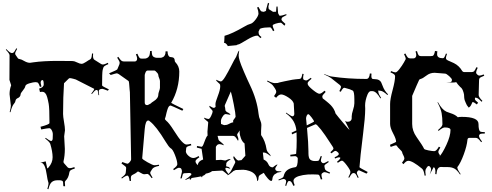

<svg xmlns="http://www.w3.org/2000/svg" viewBox="-20 -1255 3515 1372"><path d="M645.5 -872.1 644.5 -856Q644.5 -833 655.8 -827.1L700.7 -798.8Q707 -793.9 716.3 -793.9Q725.6 -793.9 750.5 -806.2L754.4 -796.9Q731.9 -787.6 724.6 -781Q717.3 -774.4 713.4 -754.2Q709.5 -733.9 709.5 -645Q709.5 -638.7 758.3 -616.2L750.5 -606.9Q715.8 -620.1 712.4 -620.1Q685.5 -620.1 685.5 -602.1Q685.5 -594.2 688.5 -575.2H683.6Q680.2 -605.5 677.7 -608.4Q675.3 -611.3 672.4 -611.8H668.5Q662.1 -611.8 654.8 -604Q647.5 -596.2 636.7 -583L632.3 -585.9Q653.3 -611.8 653.3 -620.1L529.3 -683.1Q525.9 -686.5 505.6 -691.7Q485.4 -696.8 480 -696.8Q474.6 -696.8 470.7 -692.9L437.5 -660.2Q430.7 -563 430.7 -440.9Q430.7 -422.4 437.5 -383.8Q444.3 -345.2 444.3 -324.2L438.5 -280.8L443.4 -190.9Q443.4 -142.1 433.6 -101.1Q433.6 -92.8 436.5 -89.8L463.4 -59.1Q469.7 -53.2 479.2 -53.2Q488.8 -53.2 511.7 -61L514.6 -50.8Q490.7 -43.5 483.9 -37.8Q477.1 -32.2 475.6 -22.9Q470.2 16.6 447.8 37.1Q443.4 42.5 443.4 46.9L445.3 76.2L432.6 75.2L430.7 47.9Q430.7 31.2 396 33.2Q391.1 33.2 389.6 33.2Q365.7 33.2 350.3 45.7Q335 58.1 325.7 97.2L318.4 95.2Q326.7 65.9 326.7 57.4Q326.7 48.8 323.2 40.5Q319.8 32.2 314.5 -3.9Q302.2 -91.8 273.4 -91.8H268.6Q269.5 -92.8 270.5 -92.8L306.6 -102.1L317.4 -53.2L318.4 -51.8Q320.3 -51.8 325.7 -57.1Q356.4 -91.8 356 -132.1Q355.5 -172.4 339.4 -226.1Q335 -240.7 302.7 -265.1L306.6 -270Q332.5 -250 345.7 -247.1Q355 -250 356.4 -262.2L357.4 -291Q358.4 -307.6 350.3 -323.2Q342.3 -338.9 331.8 -338.9Q321.3 -338.9 274.4 -330.1L269.5 -349.1Q333.5 -365.7 333.5 -376Q333.5 -481.9 327.9 -512.7Q322.3 -543.5 316.9 -561.5Q306.2 -599.1 281.7 -599.1Q271.5 -599.1 265.6 -597.2L259.8 -622.1Q292.5 -630.4 292.5 -651.9Q292.5 -683.1 283.7 -683.1Q277.8 -683.1 274.2 -677.7Q270.5 -672.4 270.5 -665Q270.5 -657.7 276.4 -637.2L265.6 -633.8Q258.3 -655.3 252.9 -661.6Q247.6 -668 233.4 -668Q219.2 -668 191.2 -659.9Q163.1 -651.9 160.9 -639.2Q158.7 -626.5 143.1 -607.9Q127.4 -589.4 127.2 -580.8Q127 -572.3 121.6 -565.2Q116.2 -558.1 110.4 -555.7Q93.8 -548.8 91.3 -537.1Q89.4 -523.9 81.5 -515.6Q65.4 -498.5 54.7 -453.1L49.3 -454.1Q57.6 -485.4 57.6 -500L48.3 -582Q48.3 -613.3 58.6 -642.1L59.6 -646L47.4 -684.1L48.3 -859.9Q48.3 -872.1 21.5 -899.9L25.4 -903.8Q51.8 -876 64.5 -876H66.4Q73.2 -876 79.1 -881.8Q85 -887.7 96.7 -910.2L102.5 -905.8Q88.4 -881.3 88.4 -873.8Q88.4 -866.2 91.3 -862.8L108.4 -837.9Q113.3 -833 122.6 -832.3Q131.8 -831.5 153.6 -818.8Q175.3 -806.2 194.3 -806.2L217.8 -809.6Q289.1 -819.8 393.6 -819.8L499.5 -818.8Q510.7 -818.8 531 -808.8Q551.3 -798.8 562.7 -798.8Q574.2 -798.8 594.5 -812.5Q614.7 -826.2 621.8 -829.3Q628.9 -832.5 632.3 -840.3Q635.7 -848.1 637.7 -873ZM529.3 -683.1Q529.3 -683.1 530.8 -682.1Q529.3 -682.1 529.3 -683.1Z M1102.5 -841.8H1119.6Q1133.8 -841.8 1137 -843.8Q1140.1 -845.7 1145.3 -847.7Q1150.4 -849.6 1152.6 -853.3Q1154.8 -856.9 1158.2 -861.3Q1163.1 -869.1 1163.1 -888.2H1177.2Q1178.2 -852.1 1195.8 -847.7Q1203.1 -846.2 1210.4 -845.7Q1228 -843.8 1229 -819.8Q1229 -814.9 1232.9 -811Q1261.2 -781.2 1261.2 -744.1Q1261.2 -618.7 1203.1 -520Q1204.6 -517.1 1290 -476.1L1283.2 -463.9Q1202.1 -501 1199.2 -501Q1196.3 -501 1193.4 -499.8Q1190.4 -498.5 1188 -495.6Q1185.5 -492.7 1183.6 -489.7Q1181.6 -486.8 1179.7 -481.2Q1177.7 -475.6 1176.3 -471.7Q1174.8 -467.8 1173.1 -460.7Q1171.4 -453.6 1169.9 -449.2Q1168 -440.9 1164.1 -423.8L1158.2 -404.8Q1158.2 -402.3 1167 -393.1Q1188 -377 1222.7 -321.8Q1257.3 -266.6 1278.6 -244.4Q1299.8 -222.2 1311.8 -222.2Q1323.7 -222.2 1344.2 -227.1L1347.2 -216.8Q1322.8 -210.4 1316.4 -206.1Q1310.1 -201.7 1310.1 -192.9L1309.1 -180.2Q1308.1 -178.2 1308.1 -174.8Q1308.1 -158.7 1326.2 -142.3Q1344.2 -126 1361.1 -126Q1377.9 -126 1398.9 -140.1L1404.3 -130.9Q1377 -113.8 1377 -102.3Q1377 -90.8 1392.3 -75.4Q1407.7 -60.1 1415.8 -60.1Q1423.8 -60.1 1451.2 -65.9V-51.8Q1419.9 -44.9 1417 -42.7Q1414.1 -40.5 1412.1 -38.6Q1408.2 -35.2 1408.2 -26.9Q1408.2 -18.6 1427.2 7.8L1422.4 12.2Q1407.7 -8.8 1400.9 -14.4Q1394 -20 1389.2 -20Q1384.3 -20 1380.4 -18.1L1368.2 -9.8Q1359.9 -3.4 1341.3 29.8L1335 25.9L1350.1 -7.8Q1345.7 -19 1332 -19L1298.3 -17.1Q1286.6 -17.1 1284.2 -2L1278.3 20H1269L1280.3 -27.8Q1280.3 -56.2 1259.3 -56.2Q1249 -56.2 1223.1 -39.1L1217.3 -46.9Q1247.1 -68.4 1247.1 -81.1Q1247.1 -104.5 1230.2 -147.5Q1213.4 -190.4 1199.2 -195.8Q1186 -205.1 1163.6 -242.2Q1095.7 -354.5 1050.3 -388.2Q1045.9 -394 1039.1 -394Q1019.5 -394 1014.2 -333L996.1 -124Q996.1 -116.7 1034.2 -95.5Q1072.3 -74.2 1083 -74.2Q1093.8 -74.2 1115.2 -78.1L1117.2 -69.8Q1077.1 -62 1068.4 -47.9L1056.2 -28.8Q1053.2 -22.9 1053.2 -18.3Q1053.2 -13.7 1070.3 14.2L1064 18.1Q1042.5 -12.2 1033.2 -12.2L1011.2 -9.8Q1001 -9.8 985.1 -19.8Q969.2 -29.8 965.3 -29.8Q963.4 -27.8 959.2 -24.9Q955.1 -22 952.1 -19.8Q949.2 -17.6 946.3 -15.6Q941.9 -12.7 932.4 -8.3Q922.9 -3.9 918.9 1Q915 5.9 915 17.8Q915 29.8 916 38.1H906.2Q902.3 0 890.1 0Q877.9 0 851.1 21L847.2 15.1Q867.2 0 873 -7.8Q878.9 -15.6 878.9 -23.9L881.3 -50.8V-55.7Q881.3 -61.5 875.7 -65.9Q870.1 -70.3 867.7 -72.3Q857.9 -80.1 848.1 -86.9L854 -97.2Q885.7 -85 891.1 -85Q896.5 -85 906.7 -96.4Q917 -107.9 917 -117.2L908.2 -596.2Q907.7 -596.2 906.2 -615.2Q902.8 -672.9 898.9 -675.8L829.1 -725.1Q819.3 -731 814 -731Q808.6 -731 771 -719.2L759.3 -731Q814.9 -753.9 818.4 -759.8L833 -794.9Q835 -800.8 835 -808.3Q835 -815.9 817.4 -842.8L825.2 -849.1Q839.4 -827.6 846.9 -821.8Q854.5 -815.9 864.3 -815.9H944.3Q950.7 -815.9 955.3 -821.3Q960 -826.7 960 -836.7Q960 -846.7 951.2 -867.2L961.9 -871.1Q973.6 -840.8 982.9 -837.4Q986.8 -835.9 994.1 -835.9L1010.7 -836.4Q1021.5 -836.4 1024.9 -838.1Q1028.3 -839.8 1033 -841.8Q1037.6 -843.8 1039.6 -846.4Q1041.5 -849.1 1044.7 -853.3Q1047.9 -857.4 1048.8 -862.3Q1052.2 -876 1052.2 -890.1L1064 -891.1Q1064.9 -858.4 1073.7 -851.6Q1086.4 -841.8 1102.5 -841.8ZM1014.2 -522.9Q1014.2 -503.9 1031.2 -503.9Q1035.2 -503.9 1041 -506.8L1058.1 -516.1Q1061.5 -521.5 1076.2 -530.3Q1111.3 -551.3 1111.3 -579.1Q1111.3 -587.9 1117.2 -604Q1123 -620.1 1123 -627.9V-675.8Q1123 -683.6 1117.2 -697Q1111.3 -710.4 1111.3 -718Q1111.3 -725.6 1104.5 -733.4Q1089.8 -751 1083 -751H1035.2Q1025.4 -751 1019.8 -737.3Q1014.2 -723.6 1014.2 -717.8Z M1881.8 -1188 1895 -1234.9 1903.3 -1230.5 1897.9 -1208.5Q1898.9 -1188.5 1902.8 -1188.5L1931.2 -1170.4Q1945.8 -1170.4 1952.6 -1171.4L1955.6 -1208L1963.4 -1208.5Q1966.8 -1164.1 1967.3 -1160.6L1974.1 -1147.5Q1977.1 -1142.6 1979 -1142.6Q1995.1 -1142.6 2025.4 -1153.8L2027.8 -1147.5Q1993.2 -1130.9 1993.2 -1125L1991.2 -1115.2Q1991.7 -1107.4 2019.5 -1084L2012.7 -1071.3Q1991.2 -1092.8 1986.3 -1092.8Q1971.7 -1092.8 1950.2 -1086.2Q1928.7 -1079.6 1928.7 -1073.2Q1928.7 -1061.5 1940.4 -1037.6L1931.2 -1032.2Q1918 -1059.6 1910.2 -1059.6Q1868.7 -1059.6 1844.7 -1052.2Q1835 -1048.8 1835 -1045.7Q1835 -1042.5 1833 -1040.5L1827.6 -1028.8Q1827.6 -1015.1 1831.3 -1007.6Q1835 -1000 1848.6 -990.2L1840.8 -982.4Q1824.2 -1000.5 1818.8 -1000.5Q1793.9 -1000.5 1745.4 -971.2Q1696.8 -941.9 1690.2 -939.7Q1683.6 -937.5 1677.2 -935.8Q1670.9 -934.1 1670.9 -932.1L1609.9 -926.3Q1609.9 -923.8 1609.6 -923.8Q1609.4 -923.8 1607.9 -926.3Q1595.2 -949.2 1580.1 -949.2Q1583 -949.2 1584.5 -999Q1638.2 -1013.7 1724.6 -1064Q1752.4 -1080.6 1769.3 -1084.5Q1786.1 -1088.4 1806.6 -1115.5Q1827.1 -1142.6 1827.1 -1158.4Q1827.1 -1174.3 1817.4 -1201.7L1826.7 -1205.6Q1842.8 -1173.3 1849.6 -1173.3L1863.8 -1170.4Q1870.6 -1172.4 1875 -1174.3Q1877 -1174.8 1878.4 -1176.3Q1879.9 -1177.7 1880.9 -1178.5Q1881.8 -1179.2 1881.8 -1183.1ZM1948.7 -41Q1954.1 -31.7 1972.2 -31.2Q1990.2 -30.8 1991.7 -27.8Q1991.7 -25.9 1979 -24.7Q1966.3 -23.4 1961.9 -21.5Q1957.5 -19.5 1955.6 -17.1Q1953.6 -14.6 1947 -12Q1940.4 -9.3 1934.3 0.2Q1928.2 9.8 1927.2 17.6Q1925.8 38.1 1918.5 38.1Q1909.2 38.1 1892.6 19Q1876 0 1864.7 -20L1840.3 -5.9Q1827.6 0.5 1827.1 18.1Q1826.7 35.6 1817.4 39.1Q1817.4 -14.6 1762.7 -33.2Q1737.3 -42 1718 -42Q1698.7 -42 1664.6 -40L1648.4 -33.2Q1647 -32.7 1638.2 -24.4Q1613.8 -2.9 1604.5 -2.9L1608.4 -6.8H1607.4Q1605.5 -6.8 1588.9 -21.5Q1572.3 -36.1 1566.4 -36.1L1495.6 -32.2Q1480.5 -19.5 1450.7 -14.2Q1443.4 -1 1418.2 4.9Q1393.1 10.7 1361.3 15.1Q1329.6 19.5 1320.1 24.7Q1310.5 29.8 1307.1 29.8Q1303.7 29.8 1301.8 28.8Q1328.6 13.2 1342.8 -2L1360.4 -27.8Q1364.3 -32.7 1366 -46.9Q1367.7 -61 1370.6 -64Q1368.7 -45.9 1368.7 -36.9Q1368.7 -27.8 1370.6 -25.9V-36.1Q1370.6 -66.9 1392.6 -67.9Q1392.6 -102.5 1431.6 -115.2L1420.4 -191.9L1386.7 -200.2L1387.7 -211.9Q1415 -206.1 1419.4 -206.1Q1426.8 -206.1 1433.3 -222.2Q1439.9 -238.3 1447.5 -258.8Q1455.1 -279.3 1463.4 -286.1Q1462.4 -295.9 1462.4 -314L1467.8 -379.9Q1467.8 -384.8 1453.4 -395Q1439 -405.3 1438.5 -412.1V-414.1Q1460.4 -404.8 1469.5 -404.8Q1478.5 -404.8 1489 -427.2Q1499.5 -449.7 1499.5 -457.8Q1499.5 -465.8 1487.8 -476.6Q1472.7 -491.2 1476.6 -499Q1501 -483.9 1507.1 -483.9Q1513.2 -483.9 1520.5 -491.2Q1519.5 -495.1 1519.5 -510.5Q1519.5 -525.9 1536.6 -569.6Q1553.7 -613.3 1553.7 -638.2L1552.7 -649.9Q1552.7 -653.8 1538.8 -665.3Q1524.9 -676.8 1524.4 -683.1V-685.1Q1550.8 -672.9 1557.6 -672.9Q1569.3 -672.9 1589.8 -707Q1610.4 -741.2 1633.5 -787.1Q1656.7 -833 1662.4 -840.3Q1668 -847.7 1671.4 -858.9Q1682.1 -890.6 1689.5 -894Q1685.5 -871.1 1685.5 -857.7Q1685.5 -844.2 1692.9 -820.1Q1700.2 -795.9 1723.6 -741.2Q1747.1 -686.5 1766.6 -646Q1816.4 -542.5 1827.6 -441.9Q1830.1 -417 1838.9 -397.9Q1847.7 -378.9 1847.7 -359.9L1845.7 -320.8V-290Q1876 -248 1884.8 -188Q1887.7 -172.9 1900.6 -160.4Q1913.6 -147.9 1913.6 -141.1L1914.6 -138.2Q1882.8 -165 1866.7 -165H1858.4L1863.8 -115.2Q1888.2 -104.5 1897.9 -81.1Q1906.7 -59.1 1929.7 -59.1Q1930.7 -59.1 1942.4 -69.1Q1954.1 -79.1 1963.4 -79.1Q1946.8 -56.6 1946.8 -51.3Q1946.8 -45.9 1948.7 -42ZM1684.6 -107.9 1690.4 -108.9 1705.6 -110.8 1733.4 -142.1 1727.5 -230Q1710.4 -242.2 1701.4 -267.8Q1692.4 -293.5 1692.4 -305.7Q1692.4 -317.9 1692.9 -319.8Q1693.4 -321.8 1693.4 -323.2L1678.7 -301.8Q1674.8 -296.4 1674.8 -292.5Q1674.8 -288.6 1679.2 -277.8Q1683.6 -267.1 1683.6 -259.5Q1683.6 -252 1680.7 -249Q1666.5 -272.5 1659.9 -278.3Q1653.3 -284.2 1643.6 -284.2H1534.7L1541.5 -256.8Q1543 -251 1560.8 -237.8Q1578.6 -224.6 1579.6 -216.8Q1558.6 -225.1 1549.1 -225.1Q1539.6 -225.1 1531.7 -219.2L1522.5 -206.1V-110.8L1559.6 -112.8L1589.4 -107.9Q1591.8 -107.9 1602.8 -113Q1613.8 -118.2 1620.6 -118.2Q1627.4 -118.2 1629.4 -117.2Q1610.4 -105.5 1604.2 -99.4Q1598.1 -93.3 1596.7 -85.9V-75.2L1595.7 -71.8Q1595.7 -64.9 1603 -64.5Q1618.7 -63.5 1625.5 -48.8Q1603.5 -56.2 1596.9 -56.2Q1590.3 -56.2 1590.3 -47.9Q1592.8 -36.1 1612.8 -11.2Q1629.9 -29.3 1634.3 -40Q1638.7 -50.8 1650.1 -71.8Q1661.6 -92.8 1661.6 -96.7Q1661.6 -100.6 1654.5 -112.8Q1647.5 -125 1647.5 -130.1Q1647.5 -135.3 1651.4 -139.2Q1672.4 -107.9 1684.6 -107.9ZM1622.6 -435.1 1593.8 -439.9Q1583.5 -439.9 1574.7 -427.7Q1558.6 -405.8 1558.6 -389.4Q1558.6 -373 1559.6 -369.1L1581.5 -360.8Q1600.1 -360.8 1612.8 -367.9Q1625.5 -375 1631.3 -377L1647.5 -381.8Q1645.5 -385.7 1645.5 -390.6Q1645.5 -395.5 1654.5 -406.2Q1663.6 -417 1663.6 -421.9Q1663.6 -441.9 1650.4 -509.5Q1637.2 -577.1 1629.4 -601.1L1586.4 -502.9V-493.2Q1588.4 -491.2 1590.3 -473.1V-469.2Q1592.3 -457 1613.8 -448.2Q1626 -439.9 1626.5 -437Q1626.5 -435.1 1622.6 -435.1Z M2024.9 74.2 2018.1 70.8Q2024.9 48.8 2024.9 41.3Q2024.9 33.7 2019.3 28.8Q2013.7 23.9 2006.3 23.9Q1999 23.9 1972.2 34.2L1969.2 28.8Q1993.2 19 1999.5 14.4Q2005.9 9.8 2006.8 3.9Q2013.7 -25.9 2034.2 -40.5Q2054.7 -55.2 2089.8 -60.1Q2107.9 -61.5 2107.9 -121.1Q2107.9 -126 2106.9 -127.9H2106Q2098.6 -139.2 2087.9 -139.2L2055.2 -137.2L2054.2 -148.9Q2096.2 -153.8 2096.2 -155.8Q2100.1 -199.2 2100.1 -250Q2100.1 -300.8 2099.1 -309.1L2066.9 -294.9L2064 -307.1L2098.1 -323.2Q2093.8 -360.4 2077.1 -389.2Q2060.5 -418 2022.9 -445.8L2024.9 -450.2Q2056.6 -427.2 2068.8 -423.8Q2083 -424.8 2083 -441.9L2079.1 -515.1Q2073.7 -537.1 2040.5 -558.6Q2007.3 -580.1 1989.3 -580.1Q1971.2 -580.1 1953.1 -556.2L1938 -567.9Q1954.1 -589.4 1954.1 -599.4Q1954.1 -609.4 1944.8 -623L1933.1 -640.1Q1924.3 -654.8 1888.2 -673.8L1891.1 -679.2Q1926.8 -661.1 1943.8 -661.1L1963.9 -662.1Q1968.8 -664.6 2014.4 -674.3Q2060.1 -684.1 2069.6 -685.3Q2079.1 -686.5 2093.5 -688.5Q2107.9 -690.4 2117.7 -690.7Q2127.4 -690.9 2131.8 -697.3Q2136.2 -703.6 2141.1 -728L2149.9 -726.1Q2146 -708.5 2146 -701.4Q2146 -694.3 2146.5 -691.9Q2147 -689.5 2148.4 -687.7Q2149.9 -686 2150.6 -685.5Q2151.4 -685.1 2154.3 -683.8Q2157.2 -682.6 2159.7 -681.4Q2162.1 -680.2 2168.9 -680.2Q2175.8 -680.2 2201.2 -699.2L2206.1 -691.9Q2178.2 -669.9 2178.2 -660.2Q2178.2 -657.2 2179.2 -654.8V-651.9Q2183.1 -638.7 2216.6 -611.8Q2250 -585 2262.7 -585Q2275.4 -585 2298.8 -606.9L2307.1 -598.1Q2283.2 -574.2 2283.2 -566.7Q2283.2 -559.1 2286.1 -553.2L2285.2 -554.2Q2286.1 -551.3 2289.1 -549.6Q2292 -547.9 2302.5 -539.3Q2313 -530.8 2316.7 -527.8Q2320.3 -524.9 2329.6 -516.8Q2338.9 -508.8 2343 -504.2Q2347.2 -499.5 2354 -491.5Q2360.8 -483.4 2364.3 -476.6Q2374.5 -458.5 2377.9 -443.8Q2395.5 -420.4 2435.1 -373.8Q2474.6 -327.1 2478 -326.2L2444.8 -392.1Q2451.7 -384.8 2464.6 -384.8Q2477.5 -384.8 2485.4 -392.1Q2493.2 -399.4 2493.2 -411.1V-423.8Q2493.2 -439.9 2502.7 -469.2Q2512.2 -498.5 2512.2 -517.1V-544.9Q2512.2 -602.5 2500 -607.9L2479 -617.2L2448.2 -626Q2441.4 -627.9 2439.9 -627.9Q2430.2 -627.9 2415 -599.1L2404.8 -604Q2417 -627.9 2417 -633.5Q2417 -639.2 2409.2 -647L2346.2 -696.8Q2334.5 -706.1 2294.9 -724.1L2295.9 -726.1Q2335.4 -709.5 2351.1 -708Q2464.4 -690.9 2598.1 -690.9Q2619.6 -690.9 2623 -730L2634.8 -729Q2633.8 -723.1 2633.8 -715.6Q2633.8 -708 2634 -704.3Q2634.3 -700.7 2636 -698Q2637.7 -695.3 2638.2 -693.8Q2638.7 -692.4 2641.8 -691.4Q2645 -690.4 2646 -690.4Q2650.9 -689 2663.6 -689Q2676.3 -689 2687.5 -683.1Q2698.7 -677.2 2704.1 -666Q2709.5 -654.8 2713.9 -642.1Q2726.6 -606 2752.9 -581.1L2748 -576.2Q2719.2 -603 2701.2 -606L2682.1 -607.9Q2684.6 -587.9 2688 -582Q2691.4 -576.2 2696 -567.9Q2700.7 -559.6 2703.1 -555.2L2698.2 -551.8Q2670.4 -600.1 2644.5 -603.5Q2641.1 -604 2630.9 -604Q2616.2 -604 2605.5 -578.1Q2588.9 -536.1 2588.9 -501L2589.8 -477.1Q2589.4 -415 2574.7 -300Q2560.1 -185.1 2557.1 -150.9L2548.8 -60.1Q2548.8 -56.6 2607.9 -25.9L2599.1 -14.2L2545.9 -38.1Q2538.6 -38.1 2534.2 -30.8Q2529.8 -23.4 2529.8 -18.1Q2529.8 -12.7 2543 13.2L2536.1 16.1Q2525.9 -6.8 2520.5 -12.5Q2515.1 -18.1 2508.8 -18.1H2504.9Q2498.5 -18.1 2493.2 -12.5Q2487.8 -6.8 2475.1 15.1L2469.2 12.2Q2483.9 -14.2 2483.9 -26.9Q2483.9 -39.6 2458.5 -73.2Q2433.1 -106.9 2424.1 -106.9Q2415 -106.9 2394 -91.8L2388.2 -99.1Q2412.1 -117.7 2412.1 -127V-127.9Q2409.2 -130.9 2401.4 -130.9Q2393.6 -130.9 2374 -122.1L2371.1 -130.9Q2400.9 -144.5 2400.9 -153.8Q2400.9 -158.2 2399.9 -160.2V-159.2L2397 -164.1L2388.2 -171.9Q2382.3 -176.8 2376 -176.8Q2369.6 -176.8 2348.1 -159.2L2340.8 -167Q2362.8 -186.5 2362.8 -192.9Q2362.8 -199.2 2356.4 -208.5Q2350.1 -217.8 2332.3 -245.1Q2314.5 -272.5 2303.7 -288.1Q2273.4 -332.5 2246.1 -360.8Q2237.8 -367.2 2234.9 -367.2L2173.8 -340.8Q2184.1 -228 2184.1 -172.9V-161.1Q2184.1 -124 2197.3 -114Q2210.4 -104 2231.4 -104.2Q2252.4 -104.5 2255.4 -106.4Q2261.7 -109.9 2272 -140.1L2279.8 -138.2Q2272.9 -115.7 2272.9 -107.7Q2272.9 -99.6 2279.8 -94.2Q2283.2 -88.9 2291.3 -88.9Q2299.3 -88.9 2325.2 -104L2329.1 -97.2Q2310.5 -85 2304.2 -79.3Q2297.9 -73.7 2297.9 -68.8L2298.8 -64L2300.8 -51.8Q2301.8 -43.9 2308.8 -37.8Q2315.9 -31.7 2338.9 -22L2335 -14.2Q2308.6 -24.9 2299.8 -24.9Q2291 -24.9 2285.2 -19Q2276.9 -14.6 2276.9 -4.6Q2276.9 5.4 2283.2 24.9L2272.9 27.8Q2263.7 -2.9 2258.5 -5.4Q2253.4 -7.8 2247.1 -7.8L2215.8 -8.8Q2180.2 -9.8 2145.5 -3.9Q2077.1 8.3 2077.1 38.1Q2077.1 46.9 2085.9 68.8L2076.2 73.2Q2066.9 50.3 2060.8 44.2Q2054.7 38.1 2044.9 38.1Q2035.2 38.1 2024.9 74.2ZM2167 -405.8 2168 -398.9 2171.9 -358.9Q2224.1 -384.3 2224.1 -386.2Q2224.1 -393.1 2206.5 -416Q2189 -439 2182.9 -439Q2176.8 -439 2171.9 -428.7Q2167 -418.5 2167 -405.8Z M3131.3 -62Q3102.1 -62 3098.6 -9.8L3090.3 -11.2Q3091.3 -19 3091.3 -31.2Q3091.3 -43.5 3087.4 -51.8Q3083.5 -60.1 3078.6 -60.1L3050.3 -7.8Q3059.1 -28.8 3060.5 -43.9Q3060.5 -59.1 3046.4 -68.8H3042.5Q3036.6 -66.9 3034.2 -64L3027.3 -54.2Q3019.5 -43.9 3019.5 -31.7Q3019.5 -19.5 3022.5 -1L3014.2 0Q3008.8 -39.1 2995.6 -49.8Q2927.7 -106 2897.5 -106Q2882.3 -106 2863.3 -82L2852.5 -91.8Q2869.6 -113.3 2869.6 -122.6Q2869.6 -131.8 2861.8 -146.2Q2854 -160.6 2853.8 -166.5Q2853.5 -172.4 2837.2 -188Q2820.8 -203.6 2817.6 -210.2Q2814.5 -216.8 2808.8 -216.8Q2803.2 -216.8 2771.5 -205.1L2766.6 -220.2Q2810.5 -239.3 2810.5 -242.2Q2810.5 -262.2 2789.1 -302.2Q2767.6 -342.3 2767.6 -369.1V-512.2Q2767.6 -545.9 2785.4 -611.3Q2803.2 -676.8 2803.2 -710Q2803.2 -717.3 2797.1 -723.1Q2791 -729 2770.5 -737.8L2774.4 -747.1Q2796.4 -737.8 2806.2 -737.8Q2815.9 -737.8 2834.5 -761.7Q2853 -785.6 2866.2 -808.6Q2879.4 -831.5 2879.4 -833Q2879.4 -844.2 2867.2 -868.2L2876.5 -873Q2887.7 -850.1 2894.3 -844Q2900.9 -837.9 2910.2 -837.9H2935.5Q2943.4 -837.9 2949 -844.2Q2954.6 -850.6 2954.6 -860.8Q2954.6 -871.1 2949.2 -887.2L2959.5 -890.1Q2966.3 -865.7 2971.7 -859.9Q2977.1 -854 2987.3 -854H3057.6Q3067.4 -854 3071.8 -855.5Q3083 -859.9 3088.4 -891.1L3105.5 -888.2Q3103.5 -878.9 3103.5 -867.2Q3103.5 -838.9 3144.5 -838.9Q3150.4 -838.9 3154.8 -845.2Q3159.2 -851.6 3166.5 -872.1L3174.3 -870.1Q3166.5 -848.6 3166.5 -840.1Q3166.5 -831.5 3174.3 -826.7Q3182.1 -821.8 3195.3 -816.7Q3208.5 -811.5 3223.1 -804.2Q3261.2 -785.6 3283.2 -747.1Q3289.1 -740.2 3295.4 -740.2H3352.5Q3361.8 -740.2 3367.9 -746.1Q3374 -752 3384.3 -774.9L3393.6 -771Q3382.3 -746.6 3382.3 -737.5Q3382.3 -728.5 3390.6 -722.2Q3397 -714.8 3406.2 -714.8Q3415.5 -714.8 3436.5 -723.1L3440.4 -713.9Q3410.2 -702.1 3407 -696.3Q3403.8 -690.4 3403.3 -684.1L3400.4 -576.2Q3400.4 -561 3427.2 -534.2L3421.4 -527.8Q3403.8 -546.4 3395 -551.8Q3386.2 -557.1 3376.5 -557.1H3374.5Q3373.5 -555.2 3373.5 -547.1Q3373.5 -539.1 3396.5 -521L3387.2 -508.8Q3366.7 -525.9 3356.4 -525.9Q3345.2 -498.5 3337.6 -492.4Q3330.1 -486.3 3329.6 -485.8L3316.4 -502.9L3308.1 -520.5Q3297.4 -543 3297.4 -554.9Q3297.4 -566.9 3295.9 -578.9Q3294.4 -590.8 3287.6 -608.2Q3280.8 -625.5 3269.5 -632.8Q3249.5 -652.8 3240.2 -668Q3228.5 -665 3208.3 -665Q3188 -665 3170.4 -667H3193.4Q3200.2 -667 3204.8 -670.9Q3209.5 -674.8 3209.5 -684.1Q3209.5 -693.4 3189.5 -711.2Q3169.4 -729 3160.2 -729L3085.4 -734.9Q3052.2 -734.9 3026.9 -714.8Q3000 -694.3 2988.8 -691.9Q2977.5 -689.5 2974.4 -682.4Q2971.2 -675.3 2957.5 -645Q2925.3 -571.8 2925.3 -569.8V-369.1Q2925.3 -319.8 2957 -275.4Q3000 -214.8 3010.3 -191.9Q3012.7 -186 3041.3 -180.4Q3069.8 -174.8 3083.7 -174.8Q3097.7 -174.8 3116.2 -207L3126.5 -201.2Q3112.3 -177.7 3112.3 -170.2Q3112.3 -162.6 3118.2 -153.8L3124.5 -146L3118.2 -134.8Q3141.1 -157.7 3170.2 -220.7Q3199.2 -283.7 3199.2 -326.2Q3199.2 -344.2 3157.2 -344.2Q3143.6 -344.2 3114.3 -319.8L3109.4 -325.2Q3128.9 -342.3 3134.8 -350.1Q3140.6 -357.9 3141.6 -366.2V-367.2Q3141.6 -415.5 3135.7 -447Q3129.9 -478.5 3106.4 -522.9L3109.4 -524.9Q3137.7 -472.2 3169.9 -457Q3184.1 -450.7 3197.8 -446.8Q3233.9 -436 3251.5 -417Q3259.3 -419.9 3279.3 -419.9Q3399.4 -419.9 3399.4 -369.1Q3399.4 -321.8 3412.6 -314.5Q3418.9 -311 3444.3 -311V-300.8Q3418.9 -300.8 3412.4 -298.1Q3405.8 -295.4 3403.3 -287.1V-282.2Q3403.3 -270 3424.3 -244.1L3418.5 -238.8Q3403.3 -258.8 3395.5 -264.4Q3387.7 -270 3379.4 -270H3335.4Q3321.3 -270 3320.3 -255.9Q3316.4 -212.4 3293.9 -151.4Q3271.5 -90.3 3248.5 -61L3247.6 -64.9Q3247.6 -53.7 3251.5 -44.2Q3255.4 -34.7 3271.5 -11.2L3267.6 -7.8Q3245.6 -41 3225.8 -51Q3206.1 -61 3180.2 -61H3151.4ZM3050.3 -7.8 3047.4 -2.9Z"/></svg>

Font: Eater
Style: Regular
Weight: 400
Version: Version 001.002